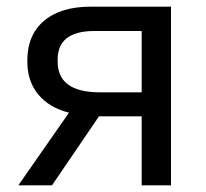

<svg xmlns="http://www.w3.org/2000/svg" viewBox="-20 -556 617 576"><path d="M35 0 187 -218Q127 -233 94 -273.5Q61 -314 62 -375Q62 -451 112 -493.5Q162 -536 252 -536H493V0H405V-207H277L136 0ZM280 -279H405V-463H263Q151 -463 153 -374Q151 -279 280 -279Z"/></svg>

Font: Noto Sans Historical
Style: Regular
Weight: 400
Designer: Monotype Design Team
Foundry: Monotype Imaging Inc.
Version: Version 2.013; ttfautohint (v1.8.4.7-5d5b)